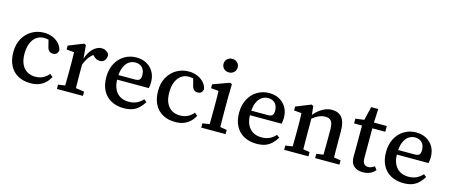

<svg xmlns="http://www.w3.org/2000/svg" viewBox="-47 -1289 4367 1867"><g transform="rotate(15 2136.5 -355.5)"><path d="M279 13Q206 13 152.5 -17Q99 -47 70.5 -103Q42 -159 42 -236Q42 -317 75 -375Q108 -433 163 -464.5Q218 -496 283 -496Q333 -496 373 -478.5Q413 -461 438.5 -431.5Q464 -402 470 -366Q465 -344 452.5 -332.5Q440 -321 418 -321Q391 -321 376.5 -336.5Q362 -352 357 -380L335 -465L392 -423Q368 -435 343.5 -441Q319 -447 294 -447Q254 -447 221.5 -424.5Q189 -402 170 -358Q151 -314 151 -249Q151 -184 172 -142Q193 -100 228.5 -80Q264 -60 308 -60Q335 -60 358.5 -66.5Q382 -73 403 -87Q424 -101 444 -124L473 -100Q454 -65 427.5 -40Q401 -15 365 -1Q329 13 279 13Z M544 0V-43L651 -59H695L806 -43V0ZM613 0Q613 -25 613.5 -62.5Q614 -100 614.5 -140Q615 -180 615 -212V-263Q615 -290 614.5 -310.5Q614 -331 613.5 -349Q613 -367 613 -388L536 -395V-434L686 -494L706 -485L717 -357L719 -356V-212Q719 -180 719.5 -140Q720 -100 720.5 -62.5Q721 -25 722 0ZM715 -278 698 -349H717Q732 -396 755 -428Q778 -460 806 -477.5Q834 -495 863 -495Q890 -495 911 -482Q932 -469 940 -447Q939 -412 923 -391.5Q907 -371 876 -371Q856 -371 840 -379Q824 -387 810 -402L784 -428L832 -431Q789 -408 760 -369Q731 -330 715 -278Z M1218 13Q1146 13 1091.5 -16.5Q1037 -46 1007.5 -101.5Q978 -157 978 -235Q978 -314 1009 -372.5Q1040 -431 1094 -463.5Q1148 -496 1214 -496Q1272 -496 1316.5 -471.5Q1361 -447 1386.5 -403Q1412 -359 1412 -298Q1412 -281 1410 -265.5Q1408 -250 1405 -239H1030V-285H1258Q1292 -287 1302 -301.5Q1312 -316 1312 -339Q1312 -374 1300 -398Q1288 -422 1266 -434Q1244 -446 1214 -446Q1181 -446 1152 -426.5Q1123 -407 1104.5 -364Q1086 -321 1086 -249Q1086 -187 1106 -145Q1126 -103 1162.5 -81.5Q1199 -60 1248 -60Q1295 -60 1329 -76Q1363 -92 1391 -123L1418 -101Q1397 -67 1370.5 -41Q1344 -15 1307.5 -1Q1271 13 1218 13Z M1736 13Q1663 13 1609.5 -17Q1556 -47 1527.5 -103Q1499 -159 1499 -236Q1499 -317 1532 -375Q1565 -433 1620 -464.5Q1675 -496 1740 -496Q1790 -496 1830 -478.5Q1870 -461 1895.5 -431.5Q1921 -402 1927 -366Q1922 -344 1909.5 -332.5Q1897 -321 1875 -321Q1848 -321 1833.5 -336.5Q1819 -352 1814 -380L1792 -465L1849 -423Q1825 -435 1800.5 -441Q1776 -447 1751 -447Q1711 -447 1678.5 -424.5Q1646 -402 1627 -358Q1608 -314 1608 -249Q1608 -184 1629 -142Q1650 -100 1685.5 -80Q1721 -60 1765 -60Q1792 -60 1815.5 -66.5Q1839 -73 1860 -87Q1881 -101 1901 -124L1930 -100Q1911 -65 1884.5 -40Q1858 -15 1822 -1Q1786 13 1736 13Z M1997 0V-43L2103 -59H2140L2242 -42V0ZM2067 0Q2068 -25 2068 -62.5Q2068 -100 2068.5 -140Q2069 -180 2069 -212V-260Q2069 -300 2068.5 -328.5Q2068 -357 2067 -388L1990 -395V-434L2156 -494L2176 -485L2173 -351V-212Q2173 -180 2173.5 -140Q2174 -100 2174.5 -62.5Q2175 -25 2176 0ZM2117 -588Q2087 -588 2066.5 -607Q2046 -626 2046 -656Q2046 -686 2066.5 -705Q2087 -724 2117 -724Q2147 -724 2167.5 -705Q2188 -686 2188 -656Q2188 -626 2167.5 -607Q2147 -588 2117 -588Z M2555 13Q2483 13 2428.5 -16.5Q2374 -46 2344.5 -101.5Q2315 -157 2315 -235Q2315 -314 2346 -372.5Q2377 -431 2431 -463.5Q2485 -496 2551 -496Q2609 -496 2653.5 -471.5Q2698 -447 2723.5 -403Q2749 -359 2749 -298Q2749 -281 2747 -265.5Q2745 -250 2742 -239H2367V-285H2595Q2629 -287 2639 -301.5Q2649 -316 2649 -339Q2649 -374 2637 -398Q2625 -422 2603 -434Q2581 -446 2551 -446Q2518 -446 2489 -426.5Q2460 -407 2441.5 -364Q2423 -321 2423 -249Q2423 -187 2443 -145Q2463 -103 2499.5 -81.5Q2536 -60 2585 -60Q2632 -60 2666 -76Q2700 -92 2728 -123L2755 -101Q2734 -67 2707.5 -41Q2681 -15 2644.5 -1Q2608 13 2555 13Z M2832 0V-43L2939 -59H2976L3076 -43V0ZM2902 0Q2903 -25 2903.5 -62.5Q2904 -100 2904.5 -140Q2905 -180 2905 -212V-263Q2905 -290 2904.5 -310.5Q2904 -331 2903.5 -349Q2903 -367 2902 -388L2826 -395V-434L2975 -494L2995 -485L3007 -373L3009 -372V-212Q3009 -180 3009.5 -140Q3010 -100 3010.5 -62.5Q3011 -25 3011 0ZM3144 0V-43L3249 -59H3286L3388 -43V0ZM3212 0Q3213 -25 3213.5 -62Q3214 -99 3214.5 -139Q3215 -179 3215 -212V-304Q3215 -367 3196.5 -391Q3178 -415 3136 -415Q3113 -415 3089.5 -407.5Q3066 -400 3042 -385Q3018 -370 2992 -346L2983 -392H2999Q3024 -424 3053.5 -447Q3083 -470 3115.5 -483Q3148 -496 3183 -496Q3250 -496 3284 -452.5Q3318 -409 3318 -316V-212Q3318 -179 3318.5 -139Q3319 -99 3319.5 -62Q3320 -25 3321 0Z M3555 -424V-482H3736V-424ZM3626 13Q3569 13 3535 -17Q3501 -47 3501 -111Q3501 -131 3501.5 -150.5Q3502 -170 3502 -197V-424H3422V-472L3546 -488L3502 -454L3542 -620H3613L3605 -458L3606 -441V-122Q3606 -84 3621.5 -67Q3637 -50 3663 -50Q3680 -50 3694.5 -56Q3709 -62 3726 -73L3750 -43Q3738 -26 3719.5 -13.5Q3701 -1 3677.5 6Q3654 13 3626 13Z M4034 13Q3962 13 3907.5 -16.5Q3853 -46 3823.5 -101.5Q3794 -157 3794 -235Q3794 -314 3825 -372.5Q3856 -431 3910 -463.5Q3964 -496 4030 -496Q4088 -496 4132.5 -471.5Q4177 -447 4202.5 -403Q4228 -359 4228 -298Q4228 -281 4226 -265.5Q4224 -250 4221 -239H3846V-285H4074Q4108 -287 4118 -301.5Q4128 -316 4128 -339Q4128 -374 4116 -398Q4104 -422 4082 -434Q4060 -446 4030 -446Q3997 -446 3968 -426.5Q3939 -407 3920.5 -364Q3902 -321 3902 -249Q3902 -187 3922 -145Q3942 -103 3978.5 -81.5Q4015 -60 4064 -60Q4111 -60 4145 -76Q4179 -92 4207 -123L4234 -101Q4213 -67 4186.5 -41Q4160 -15 4123.5 -1Q4087 13 4034 13Z"/></g></svg>

Font: Source Serif 4 18pt Medium
Style: Regular
Weight: 500
Designer: Frank Grießhammer
Foundry: Adobe Systems Incorporated
Version: Version 4.004;hotconv 1.0.116;makeotfexe 2.5.65601